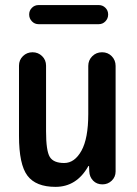

<svg xmlns="http://www.w3.org/2000/svg" viewBox="-20 -725 540 755"><path d="M131.8 -705.1H368.2Q383.8 -705.1 394.5 -694.3Q405.3 -683.6 405.3 -668Q405.3 -652.3 394.5 -641.1Q383.8 -629.9 368.2 -629.9H131.8Q116.2 -629.9 105.5 -641.1Q94.7 -652.3 94.7 -668Q94.7 -683.6 105.5 -694.3Q116.2 -705.1 131.8 -705.1ZM198.2 9.8Q121.1 9.8 87.9 -34.2Q54.7 -78.1 54.7 -190.4V-466.8Q54.7 -489.3 70.3 -504.4Q85.9 -519.5 107.9 -519.5Q129.9 -519.5 145.5 -504.4Q161.1 -489.3 161.1 -466.8V-209Q161.1 -131.8 175.8 -107.9Q190.4 -84 232.4 -84Q273.4 -84 300.3 -132.3Q327.1 -180.7 327.1 -276.4V-465.8Q327.1 -488.3 342.8 -503.9Q358.4 -519.5 381.3 -519.5Q404.3 -519.5 419.4 -503.9Q434.6 -488.3 434.6 -465.8V-50.8Q434.6 -29.3 419.4 -14.6Q404.3 0 382.8 0Q360.4 0 346.2 -14.6Q332 -29.3 331.1 -50.8L330.1 -72.3H329.1Q327.1 -72.3 327.1 -71.3Q281.2 9.8 198.2 9.8Z"/></svg>

Font: Rounded-X Mgen+ 2m medium
Style: Regular
Weight: 500
Designer: [Source Han Sans]
Ryoko NISHIZUKA  (kana & ideographs); Paul D. Hunt (Latin, Greek & Cyrillic); Wenlong ZHANG  (bopomofo
Version: Version 1.059.20150602